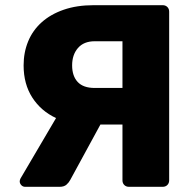

<svg xmlns="http://www.w3.org/2000/svg" viewBox="-20 -720 741 740"><path d="M477 0Q466 0 459 -7Q452 -14 452 -25V-240H367L251 -27Q246 -17 236.5 -8.5Q227 0 210 0H77Q68 0 62 -6.5Q56 -13 56 -21Q56 -26 59 -32L196 -265Q138 -292 104.5 -344Q71 -396 71 -468Q71 -518 88.5 -560.5Q106 -603 140.5 -634Q175 -665 225.5 -682.5Q276 -700 341 -700H607Q618 -700 625 -693Q632 -686 632 -675V-25Q632 -14 625 -7Q618 0 607 0ZM452 -381V-561H345Q303 -561 280.5 -535Q258 -509 258 -468Q258 -427 279.5 -404Q301 -381 345 -381Z"/></svg>

Font: Fz Rubik
Style: Bold
Weight: 700
Designer: Hubert and Fischer
Foundry: Hubert and Fischer
Version: Vit hóa bi FontZin.com